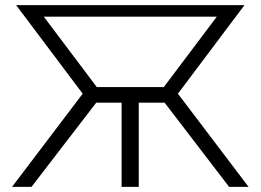

<svg xmlns="http://www.w3.org/2000/svg" viewBox="-20 -730 1018 750"><path d="M27 0 303 -364 43 -710H935L675 -364L951 0H875L623 -329H522V0H455V-329H356L103 0ZM358 -390H620L827 -665H151Z"/></svg>

Font: Rising Sun Light
Style: Regular
Weight: 300
Designer: Matt McInerney, Pablo Impallari, Rodrigo Fuenzalida (Raleway font), Stephen Hutchings (Greek), Cristiano Sobral (main ch
Foundry: The Rising Sun Project Authors
Version: Version 4.327; ttfautohint (v1.8.4.7-5d5b-dirty)